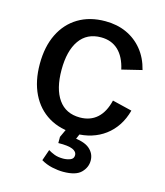

<svg xmlns="http://www.w3.org/2000/svg" viewBox="-111 -624 782 911"><g transform="rotate(15 280.0 -169.0)"><path d="M294.9 12.2Q218.3 12.2 162.1 -21.5Q106 -55.2 75.7 -117.2Q45.4 -179.2 45.4 -263.7Q45.4 -348.6 75.7 -410.4Q106 -472.2 161.9 -505.9Q217.8 -539.6 294.4 -539.6Q352.1 -539.6 398.4 -518.6Q444.8 -497.6 477.3 -457.8Q509.8 -418 523.9 -361.3L425.8 -337.4Q412.6 -397.5 379.2 -429Q345.7 -460.4 294.4 -460.4Q225.1 -460.4 188.7 -408.4Q152.3 -356.4 152.3 -263.2Q152.3 -169.9 188.7 -118.4Q225.1 -66.9 294.4 -66.9Q345.2 -66.9 378.7 -96.9Q412.1 -127 425.8 -185.1L522.5 -161.6Q511.2 -119.1 489.7 -86.9Q468.3 -54.7 438.7 -32.7Q409.2 -10.7 372.8 0.7Q336.4 12.2 294.9 12.2ZM284.2 202.6Q259.3 202.6 230 196.3Q200.7 189.9 175.3 174.8L194.3 120.1Q207.5 128.4 225.3 135.3Q243.2 142.1 268.1 142.1Q286.6 142.1 303 135.7Q319.3 129.4 319.3 112.3Q319.3 94.2 297.6 85Q275.9 75.7 227.5 76.7V46.4L258.3 -20.5H322.8V-9.8L297.4 49.8L280.3 32.7Q342.8 36.6 370.1 59.8Q397.5 83 397.5 117.7Q397.5 151.4 371.8 177Q346.2 202.6 284.2 202.6Z"/></g></svg>

Font: Schibsted Grotesk Medium
Style: Regular
Weight: 500
Designer: Bakken & Baeck AS, Henrik Kongsvoll
Foundry: Schibsted ASA
Version: Version 1.100;gftools[0.9.25]